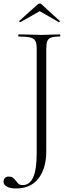

<svg xmlns="http://www.w3.org/2000/svg" viewBox="-63 -819 401 1083"><path d="M275 -613Q241 -613 225 -607Q209 -601 203.5 -586.5Q198 -572 198 -542V34Q198 130 154.5 187Q111 244 27 244Q-6 244 -24.5 233.5Q-43 223 -43 206Q-43 193 -35.5 185Q-28 177 -14 177Q1 177 9 183Q17 189 27 201Q35 213 43 219Q51 225 65 225Q104 225 124 181.5Q144 138 144 43V-544Q144 -574 136.5 -588Q129 -602 108 -607.5Q87 -613 42 -613Q40 -613 40 -619Q40 -625 42 -625L99 -624Q145 -622 170 -622Q195 -622 233 -624L275 -625Q277 -625 277 -619Q277 -613 275 -613ZM161 -799Q167 -799 172 -794L274 -701Q275 -701 275 -699Q275 -697 272.5 -695Q270 -693 269 -694L161 -756L52 -694Q50 -693 47 -696.5Q44 -700 46 -701L149 -794Q154 -799 161 -799Z"/></svg>

Font: Cormorant Unicase Light
Style: Regular
Weight: 300
Designer: Christian Thalmann (Catharsis Fonts)
Foundry: Catharsis Fonts
Version: Version 4.000